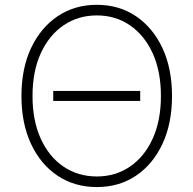

<svg xmlns="http://www.w3.org/2000/svg" viewBox="-20 -757 793 787"><path d="M554.7 -384.3V-343.3H198.2V-384.3ZM377 9.8Q286.1 9.8 216.3 -36.6Q146.5 -83 107.2 -167.2Q67.9 -251.5 67.9 -363.3Q67.9 -476.1 107.4 -560.1Q147 -644 216.6 -690.7Q286.1 -737.3 377 -737.3Q467.8 -737.3 537.1 -690.7Q606.4 -644 645.8 -560.1Q685.1 -476.1 685.1 -363.3Q685.1 -251 645.8 -167Q606.4 -83 537.1 -36.6Q467.8 9.8 377 9.8ZM377 -33.7Q453.6 -33.7 512.9 -74.2Q572.3 -114.7 606 -189Q639.6 -263.2 639.6 -363.3Q639.6 -464.4 606 -538.3Q572.3 -612.3 512.9 -653.1Q453.6 -693.8 377 -693.8Q300.3 -693.8 240.7 -653.3Q181.2 -612.8 147.2 -538.8Q113.3 -464.8 113.3 -363.3Q113.3 -263.2 146.7 -189.2Q180.2 -115.2 239.7 -74.5Q299.3 -33.7 377 -33.7Z"/></svg>

Font: Inter ExtraLight
Style: Regular
Weight: 250
Designer: Rasmus Andersson
Foundry: rsms
Version: Version 4.001;git-66647c0bb